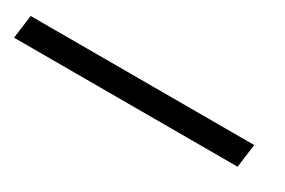

<svg xmlns="http://www.w3.org/2000/svg" viewBox="-60 -119 563 379"><g transform="rotate(30 222.0 71.0)"><path d="M460.5 44.5 453.5 98H-56L-49 44.5Z"/></g></svg>

Font: Merriweather 28pt Black
Style: Italic
Weight: 900
Italic angle: -7.8°
Version: Version 2.101